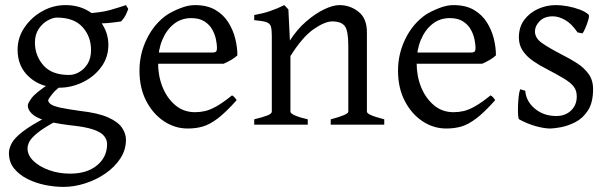

<svg xmlns="http://www.w3.org/2000/svg" viewBox="-20 -489 2391 753"><path d="M229 244Q194 244 157 236.5Q120 229 88 213Q56 197 35.5 172Q15 147 15 111Q15 94 25.5 73.5Q36 53 68 28Q100 3 163 -30Q163 -30 172.5 -29Q182 -28 191.5 -24.5Q201 -21 202 -15Q150 13 126 33Q102 53 95 67Q88 81 88 93Q88 120 111.5 142.5Q135 165 173 178.5Q211 192 255 192Q321 192 360.5 159.5Q400 127 400 76Q400 59 388 44Q376 29 344.5 18.5Q313 8 253 2Q189 -6 153.5 -17.5Q118 -29 103.5 -44.5Q89 -60 89 -75Q89 -84 104.5 -105Q120 -126 177 -163L246 -171Q202 -142 185.5 -121Q169 -100 169 -96Q169 -88 179 -80.5Q189 -73 216 -67Q243 -61 294 -54Q365 -46 404 -28.5Q443 -11 458.5 12Q474 35 474 59Q474 99 452 132.5Q430 166 394 191Q358 216 314.5 230Q271 244 229 244ZM483 -454Q478 -440 472.5 -429Q467 -418 455 -405Q429 -401 402 -398.5Q375 -396 333 -397L311 -436Q375 -439 413 -450Q451 -461 474 -469ZM212 -145Q142 -145 95.5 -186Q49 -227 49 -294Q49 -342 76.5 -382Q104 -422 146.5 -445.5Q189 -469 237 -469Q285 -469 323 -448Q361 -427 383 -391Q405 -355 405 -313Q405 -264 377 -226Q349 -188 304.5 -166.5Q260 -145 212 -145ZM203 -420Q188 -420 167.5 -409Q147 -398 132 -376Q117 -354 117 -322Q117 -271 150 -233Q183 -195 251 -195Q271 -195 291 -206.5Q311 -218 324 -239.5Q337 -261 337 -293Q337 -346 303.5 -383Q270 -420 203 -420Z M857 -239H577L578 -283H812Q824 -283 827.5 -287Q831 -291 831 -301Q831 -314 827 -334Q823 -354 812.5 -373Q802 -392 782 -405Q762 -418 730 -418Q691 -418 662 -395Q633 -372 616.5 -332.5Q600 -293 600 -243Q600 -191 617.5 -147.5Q635 -104 667.5 -76.5Q700 -49 745 -49Q765 -49 784.5 -53.5Q804 -58 829 -72Q854 -86 890 -115Q896 -112 901 -106Q906 -100 908 -96Q865 -48 834 -24.5Q803 -1 776 7Q749 15 716 15Q666 15 623 -13.5Q580 -42 553.5 -93Q527 -144 527 -212Q527 -278 556 -337Q585 -396 635 -431Q657 -445 687.5 -457Q718 -469 744 -469Q792 -469 824 -450.5Q856 -432 875 -402Q894 -372 902.5 -338Q911 -304 911 -272Q902 -263 887.5 -254.5Q873 -246 857 -239Z M1277 0V-21Q1346 -39 1346 -51V-310Q1346 -369 1332 -387Q1318 -405 1283 -405Q1254 -405 1210 -374.5Q1166 -344 1119 -269V-51Q1119 -44 1137.5 -36Q1156 -28 1187 -21V0H977V-21Q1010 -29 1028 -36Q1046 -43 1046 -51V-348Q1046 -373 1042.5 -385Q1039 -397 1025 -402Q1011 -407 977 -410V-430Q1011 -436 1039 -445.5Q1067 -455 1095 -469L1111 -452L1117 -330Q1145 -374 1181 -405Q1217 -436 1251.5 -452.5Q1286 -469 1311 -469Q1353 -469 1386 -443Q1419 -417 1419 -362V-51Q1419 -45 1434 -38Q1449 -31 1487 -21V0Z M1871 -239H1591L1592 -283H1826Q1838 -283 1841.5 -287Q1845 -291 1845 -301Q1845 -314 1841 -334Q1837 -354 1826.5 -373Q1816 -392 1796 -405Q1776 -418 1744 -418Q1705 -418 1676 -395Q1647 -372 1630.5 -332.5Q1614 -293 1614 -243Q1614 -191 1631.5 -147.5Q1649 -104 1681.5 -76.5Q1714 -49 1759 -49Q1779 -49 1798.5 -53.5Q1818 -58 1843 -72Q1868 -86 1904 -115Q1910 -112 1915 -106Q1920 -100 1922 -96Q1879 -48 1848 -24.5Q1817 -1 1790 7Q1763 15 1730 15Q1680 15 1637 -13.5Q1594 -42 1567.5 -93Q1541 -144 1541 -212Q1541 -278 1570 -337Q1599 -396 1649 -431Q1671 -445 1701.5 -457Q1732 -469 1758 -469Q1806 -469 1838 -450.5Q1870 -432 1889 -402Q1908 -372 1916.5 -338Q1925 -304 1925 -272Q1916 -263 1901.5 -254.5Q1887 -246 1871 -239Z M2138 15Q2115 15 2082 6Q2049 -3 2016 -21Q2013 -23 2012 -37Q2011 -51 2011.5 -70.5Q2012 -90 2014 -109Q2016 -128 2020 -139L2040 -133Q2043 -92 2077.5 -63Q2112 -34 2162 -34Q2197 -34 2219.5 -55.5Q2242 -77 2242 -111Q2242 -134 2230 -149.5Q2218 -165 2191.5 -181Q2165 -197 2121 -220Q2095 -233 2070.5 -250Q2046 -267 2030.5 -289.5Q2015 -312 2015 -342Q2015 -383 2036 -411Q2057 -439 2090 -454Q2123 -469 2160 -469Q2181 -469 2206 -464.5Q2231 -460 2253.5 -451.5Q2276 -443 2288 -432Q2292 -428 2287.5 -412Q2283 -396 2276 -379.5Q2269 -363 2264 -358L2245 -362Q2222 -396 2196.5 -410.5Q2171 -425 2148 -425Q2115 -425 2096.5 -406Q2078 -387 2078 -366Q2078 -340 2104.5 -321Q2131 -302 2187 -273Q2215 -259 2242.5 -241.5Q2270 -224 2288 -199.5Q2306 -175 2306 -139Q2306 -87 2286 -56Q2266 -25 2236.5 -10Q2207 5 2179.5 10Q2152 15 2138 15Z"/></svg>

Font: ChillKai
Style: Regular
Weight: 400
Designer: ChillType
Foundry: 寒蝉字型
Version: Version 2.000